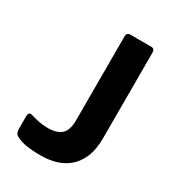

<svg xmlns="http://www.w3.org/2000/svg" viewBox="-167 -764 792 873"><g transform="rotate(30 229.5 -327.0)"><path d="M183 12.7Q140.7 12.7 103 7.3Q76.3 2.7 51.7 -9.7Q35 -17.3 35 -44V-108.7Q35 -134.3 56.7 -127Q104 -111.7 145.7 -111.7Q193.7 -111.7 217.2 -133Q240.7 -154.3 240.7 -206.3V-647Q240.7 -666.3 259.3 -667H369.3Q387.7 -667 387.7 -647V-199Q387.7 -137 370 -96.2Q352.3 -55.3 322.8 -31.3Q293.3 -7.3 257 2.7Q220.7 12.7 183 12.7Z"/></g></svg>

Font: Vivano Light
Style: Regular
Weight: 300
Designer: Joe Prince, Josias Burgherr
Version: Version 2.064;September 19, 2022;FontCreator 14.0.0.2877 64-